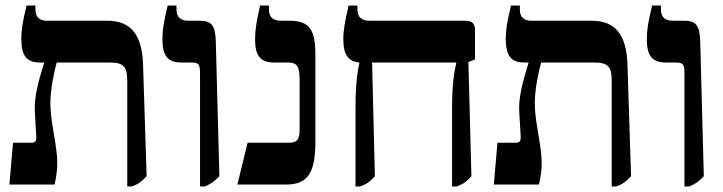

<svg xmlns="http://www.w3.org/2000/svg" viewBox="-20 -667 2614 694"><path d="M14 0H177C184 -27 187 -56 187 -79C187 -141 162 -226 162 -293C162 -346 177 -413 185 -441H379C431 -441 440 -421 440 -373V7H457C481 -2 492 -11 510 -30L497 -436C493 -544 451 -592 368 -592H150C122 -592 108 -606 108 -633V-647H76C62 -588 57 -559 57 -528C57 -465 76 -441 125 -441H139V-438C121 -380 102 -316 106 -261L111 -175C112 -158 108 -151 94 -151H27Z M703 7H720C740 -1 754 -10 773 -30L760 -518C758 -575 745 -592 702 -592H661C631 -592 618 -607 618 -633V-647H586C572 -587 567 -560 567 -525C567 -465 587 -441 635 -441H672C700 -441 703 -432 703 -401Z M838 0H1015C1098 0 1120 -50 1120 -158V-468C1120 -555 1102 -592 1028 -592H996C966 -592 952 -606 952 -633V-647H920C907 -588 902 -560 902 -524C902 -465 922 -441 970 -441H1022C1055 -441 1063 -425 1063 -376V-201C1063 -163 1055 -151 1022 -151H875Z M1265 7H1282C1306 -2 1318 -11 1335 -30L1325 -441H1629V-438C1623 -411 1614 -370 1614 -275V7H1631C1655 -2 1667 -11 1684 -30L1673 -443L1697 -452V-556C1697 -582 1687 -592 1663 -592H1316C1286 -592 1272 -606 1272 -633V-647H1240C1227 -590 1221 -560 1221 -525C1221 -469 1239 -445 1279 -441V-439C1273 -412 1265 -370 1265 -275Z M1765 0H1928C1935 -27 1938 -56 1938 -79C1938 -141 1913 -226 1913 -293C1913 -346 1928 -413 1936 -441H2130C2182 -441 2191 -421 2191 -373V7H2208C2232 -2 2243 -11 2261 -30L2248 -436C2244 -544 2202 -592 2119 -592H1901C1873 -592 1859 -606 1859 -633V-647H1827C1813 -588 1808 -559 1808 -528C1808 -465 1827 -441 1876 -441H1890V-438C1872 -380 1853 -316 1857 -261L1862 -175C1863 -158 1859 -151 1845 -151H1778Z M2454 7H2471C2491 -1 2505 -10 2524 -30L2511 -518C2509 -575 2496 -592 2453 -592H2412C2382 -592 2369 -607 2369 -633V-647H2337C2323 -587 2318 -560 2318 -525C2318 -465 2338 -441 2386 -441H2423C2451 -441 2454 -432 2454 -401Z"/></svg>

Font: Noto Serif Hebrew SemiCondensed
Style: Bold
Weight: 700
Width: 4
Designer: Monotype Design Team
Foundry: Monotype Imaging Inc.
Version: Version 2.004